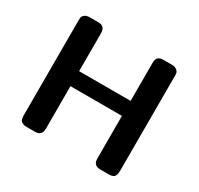

<svg xmlns="http://www.w3.org/2000/svg" viewBox="-148 -873 1089 1053"><g transform="rotate(30 397.0 -347.0)"><path d="M91 -54V-647Q91 -661 92.5 -669Q94 -677 105 -685.5Q116 -694 137 -694H191Q233 -694 233 -649V-409H559V-651Q559 -694 601 -694H655Q676 -694 687 -685Q698 -676 699.5 -668Q701 -660 701 -647V-54Q701 -53 701 -51Q701 -40 700 -33.5Q699 -27 695.5 -18Q692 -9 682.5 -4.5Q673 0 657 0H603Q559 0 559 -44V-314H233V-44Q233 0 189 0H135Q122 0 112.5 -4.5Q103 -9 99 -13Q95 -17 93 -27.5Q91 -38 91 -40.5Q91 -43 91 -54Z"/></g></svg>

Font: CMU Sans Serif
Style: Bold
Weight: 700
Version: Version 0.7.0